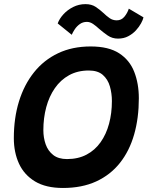

<svg xmlns="http://www.w3.org/2000/svg" viewBox="-20 -885 717 930"><path d="M285 25.5Q202.5 25.5 150 -6Q97.5 -37.5 72.2 -92Q47 -146.5 47 -216Q47 -313 72 -394Q97 -475 144.8 -534.8Q192.5 -594.5 261.5 -627.2Q330.5 -660 419 -660Q506 -660 557 -627Q608 -594 630.2 -537Q652.5 -480 652.5 -409Q652.5 -313.5 629.8 -233.8Q607 -154 561 -96Q515 -38 446 -6.2Q377 25.5 285 25.5ZM304.5 -114.5Q358.5 -114.5 399.2 -136Q440 -157.5 467.2 -196Q494.5 -234.5 508.2 -285.5Q522 -336.5 522 -395.5Q522 -433 512.2 -466.8Q502.5 -500.5 478.2 -522Q454 -543.5 410 -543.5Q356 -543.5 314.8 -520.8Q273.5 -498 245.8 -458Q218 -418 204 -365.8Q190 -313.5 190 -254.5Q190 -218 201.2 -186Q212.5 -154 237.8 -134.2Q263 -114.5 304.5 -114.5ZM259.5 -771.5Q267.5 -794 287 -815.5Q306.5 -837 334.2 -851Q362 -865 394 -865Q423.5 -865 443.8 -851.5Q464 -838 481 -822Q495.5 -808 510.8 -797.2Q526 -786.5 545.5 -786.5Q568 -786.5 582.5 -804Q597 -821.5 604 -843L675 -801Q672.5 -789 663.2 -772Q654 -755 638.5 -738Q623 -721 601.2 -709.5Q579.5 -698 551.5 -698Q523.5 -698 501.5 -713.2Q479.5 -728.5 460.5 -745Q445.5 -759 430.8 -769Q416 -779 401 -779Q381.5 -779 366.8 -768.5Q352 -758 342.2 -743.2Q332.5 -728.5 327.5 -716.5Z"/></svg>

Font: Grandstander Thin SemiBold
Style: Italic
Weight: 600
Italic angle: -15°
Version: Version 1.200